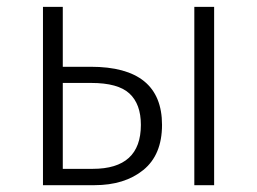

<svg xmlns="http://www.w3.org/2000/svg" viewBox="-20 -543 754 563"><path d="M164.1 -47.9H252Q393.1 -47.9 393.1 -176.8Q393.1 -237.8 359.6 -268.8Q326.2 -299.8 247.1 -299.8H164.1ZM607.9 -522.9V0H549.8V-522.9ZM164.1 -347.2H246.1Q455.1 -347.2 455.1 -176.8Q455.1 -88.9 400.1 -44.4Q345.2 0 256.8 0H106V-522.9H164.1Z"/></svg>

Font: FiraSans-Light
Style: Regular
Weight: 300
Designer: Carrois Corporate & Edenspiekermann AG
Foundry: Carrois Corporate GbR & Edenspiekermann AG
Version: Version 3.106;PS 003.106;hotconv 1.0.70;makeotf.lib2.5.58329